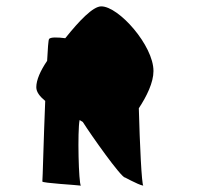

<svg xmlns="http://www.w3.org/2000/svg" viewBox="-20 -891 647 603"><path d="M94 -617C94 -602 105 -588 122 -574C117 -455 114 -325 113 -321C112 -316 223 -310 234 -308C227 -314 223 -479 230 -514L240 -508C266 -467 359 -335 373 -333C362 -340 414 -310 430 -308C425 -312 419 -436 416 -551C441 -589 462 -632 462 -668C462 -748 353 -871 298 -871C272 -871 229 -826 185 -771C162 -774 137 -775 134 -768C132 -766 130 -739 128 -700C107 -669 94 -640 94 -617Z"/></svg>

Font: Ampere
Style: SuCnd
Weight: 400
Version: Version 1